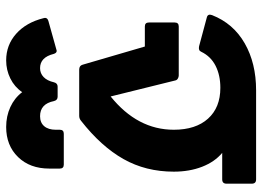

<svg xmlns="http://www.w3.org/2000/svg" viewBox="-134 -480 851 623"><g transform="rotate(90 291.5 -168.5)"><path d="M562 -574Q576 -574 576 -560V-478Q576 -464 562 -464H476Q505 -440 521 -399Q537 -358 537 -307Q537 -216 496 -143.5Q455 -71 372 -6Q365 0 356 0H206Q193 0 190 -11L131 -213H66Q53 -213 53 -226V-310Q53 -323 66 -323H225Q230 -323 235 -320Q240 -317 241 -312L293 -102Q401 -189 401 -307Q401 -378 365 -418Q329 -458 265 -458Q224 -458 193.5 -442.5Q163 -427 148 -396Q144 -386 130 -389L37 -414Q24 -417 29 -431Q56 -500 120.5 -537Q185 -574 273 -574ZM514 50Q527 50 527 63V97Q527 160 489.5 198.5Q452 237 392 237Q357 237 327.5 223.5Q298 210 279 185Q262 210 234.5 223.5Q207 237 176 237Q126 237 89.5 204.5Q53 172 39 116L38 111Q38 103 48 100L141 74L145 73Q152 73 155 83Q166 127 201 127Q218 127 230 115.5Q242 104 247 82Q250 70 261 70H294Q305 70 308 82Q317 127 357 127Q378 127 389.5 113.5Q401 100 401 76V63Q401 50 414 50Z"/></g></svg>

Font: LINE Seed Sans TH
Style: Bold
Weight: 700
Designer: Dalton Maag Ltd | Thai characters by Cadson Demak Co.,Ltd.
Foundry: Dalton Maag Ltd
Version: Version 1.002